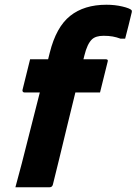

<svg xmlns="http://www.w3.org/2000/svg" viewBox="-20 -790 576 810"><path d="M203 -11Q200 0 189 0H45Q52 -25 58.5 -50.5Q65 -76 72 -101Q93 -185 111.5 -256.5Q130 -328 148 -400H83Q78 -400 76 -403.5Q74 -407 75 -411Q83 -445 91 -475.5Q99 -506 107 -540H183Q186 -554 190 -568Q217 -676 276 -723Q335 -770 429 -770Q465 -770 496.5 -762.5Q528 -755 535 -747Q537 -745 536 -739Q529 -709 522.5 -683.5Q516 -658 508 -627H488Q472 -633 455.5 -636Q439 -639 417 -639Q384 -639 368 -624Q348 -605 336 -556Q334 -548 332 -540H426Q438 -540 434 -529Q426 -495 418 -464.5Q410 -434 402 -400H298Q281 -332 263.5 -259Q246 -186 230 -120.5Q214 -55 203 -11Z"/></svg>

Font: Recursive Sn Lnr St XBd
Style: Italic
Weight: 800
Italic angle: -15°
Version: Version 1.079;hotconv 1.0.112;makeotfexe 2.5.65598; ttfautoh